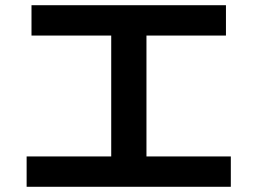

<svg xmlns="http://www.w3.org/2000/svg" viewBox="-20 -719 978 729"><path d="M81.1 -125H402.3V-584H99.6V-699.2H837.9V-584H536.1V-125H856.4V-9.8H81.1Z"/></svg>

Font: Pretendard JP
Style: Bold
Weight: 700
Designer: Base glyphs from Inter by Rasmus Andersson; Hangeul glyphs from Noto Sans CJK(Source Han Sans) by Jang Soo-young and Kan
Foundry: Kil Hyung-jin
Version: Version 1.309